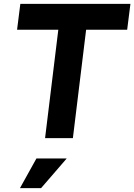

<svg xmlns="http://www.w3.org/2000/svg" viewBox="-20 -720 700 1001"><path d="M86 -700H660L643 -565H429L360 0H215L284 -565H69ZM170 106H328L194 261H84Z"/></svg>

Font: Haskoy ExtraBold
Style: Italic
Weight: 800
Designer: Ertekin Erdin
Foundry: Ertekin Erdin
Version: Version 2.000; ttfautohint (v1.8.4.7-5d5b)